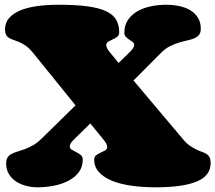

<svg xmlns="http://www.w3.org/2000/svg" viewBox="-20 -798 917 818"><path d="M301.8 -349.1 120.6 -573.2Q105.5 -591.8 91.1 -602.1Q76.7 -612.3 63.2 -618.2Q49.8 -624 38.6 -627.7Q27.3 -631.3 19 -636.2Q10.7 -641.1 6.1 -649.7Q1.5 -658.2 1.5 -673.8Q1.5 -701.2 18.6 -720.9Q35.6 -740.7 65.9 -753.4Q96.2 -766.1 138.2 -772Q180.2 -777.8 229.5 -777.8Q303.2 -777.8 352.8 -771Q402.3 -764.2 432.4 -750Q462.4 -735.8 475.1 -713.6Q487.8 -691.4 487.8 -660.2Q487.8 -647.5 479.2 -641.1Q470.7 -634.8 460.2 -630.1Q449.7 -625.5 441.2 -620.6Q432.6 -615.7 432.6 -606Q432.6 -600.1 436.3 -592.3Q439.9 -584.5 449.7 -573.2L485.4 -529.8L529.8 -573.2Q541.5 -584.5 546.6 -592.3Q551.8 -600.1 551.8 -606Q551.8 -614.3 545.2 -619.1Q538.6 -624 530.8 -629.2Q522.9 -634.3 516.4 -640.9Q509.8 -647.5 509.8 -659.2Q509.8 -690.4 525.1 -713.1Q540.5 -735.8 565.4 -750Q590.3 -764.2 622.3 -771Q654.3 -777.8 687.5 -777.8Q717.3 -777.8 744.4 -772Q771.5 -766.1 791.5 -753.9Q811.5 -741.7 823.5 -722.2Q835.4 -702.6 835.4 -675.8Q835.4 -658.7 827.9 -649.4Q820.3 -640.1 807.6 -634.8Q794.9 -629.4 777.8 -625.7Q760.7 -622.1 742.2 -616.5Q723.6 -610.8 704.1 -601.1Q684.6 -591.3 666.5 -573.2L548.8 -455.1L757.8 -207Q773.4 -188 788.6 -177.5Q803.7 -167 817.1 -160.6Q830.6 -154.3 841.6 -150.6Q852.5 -147 860.6 -141.6Q868.7 -136.2 873 -127.7Q877.4 -119.1 877.4 -103Q877.4 -48.8 817.6 -24.4Q757.8 0 644.5 0Q587.9 0 539.8 -6.8Q491.7 -13.7 456.5 -28.1Q421.4 -42.5 401.4 -64.7Q381.3 -86.9 381.3 -118.2Q381.3 -130.4 389.9 -136.7Q398.4 -143.1 408.9 -147.7Q419.4 -152.3 428 -157.2Q436.5 -162.1 436.5 -171.9Q436.5 -178.2 432.9 -185.8Q429.2 -193.4 419.4 -205.1L364.7 -272L296.4 -205.1Q286.1 -195.3 281.7 -187.7Q277.3 -180.2 277.3 -174.8Q277.3 -165.5 285.9 -160.2Q294.4 -154.8 304.9 -149.7Q315.4 -144.5 324 -137.7Q332.5 -130.9 332.5 -118.2Q332.5 -86.9 315.9 -64.7Q299.3 -42.5 272 -28.1Q244.6 -13.7 210 -6.8Q175.3 0 139.6 0Q116.2 0 92.5 -5.9Q68.8 -11.7 49.8 -23.9Q30.8 -36.1 18.6 -55.4Q6.3 -74.7 6.3 -102.1Q6.3 -118.7 12.5 -127.7Q18.6 -136.7 29.1 -142.3Q39.6 -147.9 54 -152.1Q68.4 -156.2 85.2 -162.4Q102.1 -168.5 120.1 -178.7Q138.2 -189 156.7 -207Z"/></svg>

Font: Corben
Style: Bold
Weight: 700
Designer: vernon adams
Foundry: vernon adams
Version: Version 1.101; ttfautohint (v1.6)